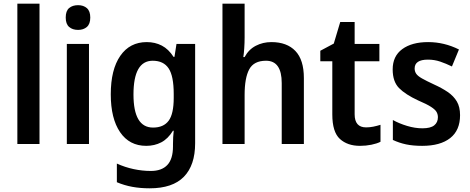

<svg xmlns="http://www.w3.org/2000/svg" viewBox="-20 -780 2548 1040"><path d="M194 0H74V-760H194Z M403 -752Q432 -752 450.5 -736Q469 -720 469 -685Q469 -650 450.5 -634Q432 -618 403 -618Q373 -618 354.5 -634Q336 -650 336 -685Q336 -721 354.5 -736.5Q373 -752 403 -752ZM462 -542V0H342V-542Z M775 -552Q820 -552 856.5 -533Q893 -514 920 -472H925L936 -542H1037V-4Q1037 115 976 177.5Q915 240 791 240Q740 240 696.5 232Q653 224 613 207V106Q657 126 704 136Q751 146 797 146Q856 146 886.5 113.5Q917 81 917 13V0Q917 -17 918 -37Q919 -57 921 -72H917Q890 -28 853.5 -9Q817 10 772 10Q681 10 630.5 -64Q580 -138 580 -269Q580 -403 631.5 -477.5Q683 -552 775 -552ZM807 -451Q703 -451 703 -268Q703 -89 809 -89Q866 -89 893.5 -126Q921 -163 921 -250V-271Q921 -368 893.5 -409.5Q866 -451 807 -451Z M1305 -577Q1305 -548 1303 -518.5Q1301 -489 1298 -471H1305Q1327 -512 1365.5 -532Q1404 -552 1450 -552Q1534 -552 1580 -504Q1626 -456 1626 -357V0H1506V-330Q1506 -451 1421 -451Q1355 -451 1330 -404.5Q1305 -358 1305 -266V0H1185V-760H1305Z M1963 -90Q1983 -90 2002.5 -94Q2022 -98 2041 -104V-12Q2021 -2 1991.5 4Q1962 10 1930 10Q1862 10 1821 -27.5Q1780 -65 1780 -160V-448H1715V-505L1788 -544L1823 -661H1901V-542H2035V-448H1901V-161Q1901 -90 1963 -90Z M2472 -156Q2472 -74 2418.5 -32Q2365 10 2267 10Q2217 10 2179.5 2Q2142 -6 2108 -22V-130Q2142 -111 2185 -98Q2228 -85 2268 -85Q2312 -85 2332 -101Q2352 -117 2352 -145Q2352 -160 2345 -173Q2338 -186 2315 -201Q2292 -216 2245 -236Q2176 -268 2141.5 -303Q2107 -338 2107 -404Q2107 -476 2159 -514Q2211 -552 2299 -552Q2386 -552 2466 -512L2428 -420Q2395 -436 2364 -446.5Q2333 -457 2298 -457Q2226 -457 2226 -409Q2226 -393 2234.5 -380.5Q2243 -368 2266 -355Q2289 -342 2332 -322Q2374 -303 2405.5 -281.5Q2437 -260 2454.5 -230.5Q2472 -201 2472 -156Z"/></svg>

Font: Noto Sans Gurmukhi UI SemiCondensed SemiBold
Style: Regular
Weight: 600
Width: 4
Designer: Jelle Bosma - Monotype Design Team
Foundry: Monotype Imaging Inc.
Version: Version 2.004; ttfautohint (v1.8.4.7-5d5b)